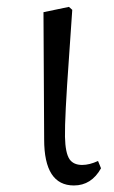

<svg xmlns="http://www.w3.org/2000/svg" viewBox="-20 -534 336 567"><path d="M198.2 13.7Q110.4 13.7 110.4 -122.1L108.4 -498L183.6 -513.7L193.4 -504.9Q189.5 -449.2 183.6 -362.3Q170.9 -186.5 171.9 -129.9Q172.9 -82 185.5 -63.5Q197.3 -46.9 222.7 -46.9Q244.1 -46.9 269.5 -58.6L278.3 -37.1Q250 13.7 198.2 13.7Z"/></svg>

Font: Bpmf Zihi Box R
Style: R
Weight: 400
Foundry: But Ko
Version: Version 1.320